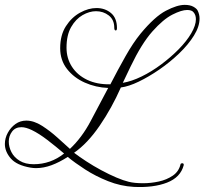

<svg xmlns="http://www.w3.org/2000/svg" viewBox="-53 -653 839 788"><path d="M496 114Q442 111 390.5 90.5Q339 70 296.5 42.5Q254 15 225 -9Q191 13 158.5 25Q126 37 95 37Q90 37 84 36.5Q78 36 72 35Q15 25 -9 -3Q-33 -31 -33 -62Q-33 -86 -21 -108Q-9 -130 10.5 -144Q30 -158 55 -158Q86 -158 119 -137Q152 -116 182.5 -88.5Q213 -61 234 -42Q283 -88 318.5 -155Q354 -222 391 -292Q340 -294 295 -314Q250 -334 222 -370Q194 -406 194 -455Q194 -509 217.5 -545.5Q241 -582 275.5 -601Q310 -620 343 -620Q378 -620 402.5 -599.5Q427 -579 427 -538Q427 -528 422 -528Q416 -528 416 -539Q416 -572 393.5 -589.5Q371 -607 341 -607Q314 -607 286 -591Q258 -575 239 -542Q220 -509 220 -457Q220 -414 242 -379.5Q264 -345 304.5 -325.5Q345 -306 400 -307Q431 -367 462 -422Q493 -477 524 -515Q582 -585 628 -609Q674 -633 705 -633Q727 -633 740.5 -625.5Q754 -618 758 -610Q766 -594 766 -577Q766 -544 743 -507Q720 -470 682.5 -434Q645 -398 601.5 -368Q558 -338 516.5 -318Q475 -298 443 -294Q406 -210 356 -137Q306 -64 251 -26Q272 -10 301 9Q330 28 362.5 45.5Q395 63 424.5 75.5Q454 88 475 93Q498 99 535 99Q566 99 598.5 92Q631 85 656 68Q681 51 688 21Q689 17 695 17Q702 17 701 25Q688 75 632.5 96.5Q577 118 496 114ZM451 -313Q487 -319 528 -339Q569 -359 608.5 -388.5Q648 -418 680.5 -451Q713 -484 732 -516.5Q751 -549 751 -574Q751 -592 741 -603Q734 -612 715 -612Q692 -612 654.5 -593Q617 -574 572.5 -524Q528 -474 483 -380ZM85 21Q155 21 210 -23Q176 -52 141.5 -78.5Q107 -105 78 -119Q53 -131 35 -131Q10 -131 -3.5 -113Q-17 -95 -17 -72Q-17 -50 -6 -28.5Q5 -7 28 7Q51 21 85 21Z"/></svg>

Font: Gwendolyn
Style: Regular
Weight: 400
Designer: Robert E. Leuschke
Foundry: Robert E. Leuschke
Version: Version 1.010; ttfautohint (v1.8.3)